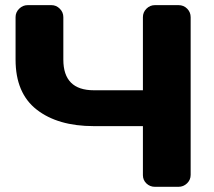

<svg xmlns="http://www.w3.org/2000/svg" viewBox="-20 -720 825 740"><path d="M40 -490.2V-653.8Q40 -672.9 54 -686.5Q67.9 -700.2 86.9 -700.2H178.2Q196.8 -700.2 210.4 -686.5Q224.1 -672.9 224.1 -653.8V-490.2Q224.1 -372.1 341.8 -372.1H530.8V-653.8Q530.8 -672.9 544.4 -686.5Q558.1 -700.2 577.1 -700.2H668Q688 -700.2 701.4 -686.5Q714.8 -672.9 714.8 -653.8V-45.9Q714.8 -26.9 700.9 -13.4Q687 0 668 0H577.1Q558.1 0 544.4 -12.9Q530.8 -25.9 530.8 -44.9V-233.9H341.8Q203.1 -233.9 121.6 -297.4Q40 -360.8 40 -490.2Z"/></svg>

Font: Days One
Style: Regular
Weight: 400
Designer: Alexander Kalachev, Alexey Maslov, Jovanny Lemonad
Foundry: Alexander Kalachev, Alexey Maslov, Jovanny Lemonad
Version: Version 1.002